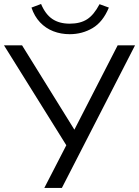

<svg xmlns="http://www.w3.org/2000/svg" viewBox="-21 -929 688 949"><path d="M198 0 315.8 -228.6V-196.6L-1.3 -705H88L356.1 -272.9H338.9L560.6 -705H646.5L284.8 0ZM323.5 -760Q280 -760 242.4 -774.6Q204.8 -789.2 177 -818.5Q149.2 -847.9 134.5 -891.5L182 -909.3Q203.1 -858.7 237.5 -835.3Q271.9 -812 323.4 -812Q375.9 -812 409.5 -833.7Q443.2 -855.4 471 -908.3L517.1 -891.5Q487.7 -820.4 436.6 -790.2Q385.4 -760 323.5 -760Z"/></svg>

Font: Nunito Sans 12pt ExtraLight
Style: Regular
Weight: 200
Designer: Vernon Adams
Foundry: Vernon Adams
Version: Version 3.101;gftools[0.9.27]